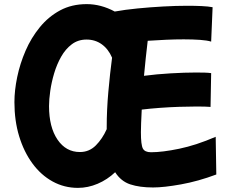

<svg xmlns="http://www.w3.org/2000/svg" viewBox="-20 -833 1130 932"><path d="M358 79Q292 79 235.5 48Q179 17 137.5 -39.5Q96 -96 73 -171.5Q50 -247 50 -337Q50 -394 63.5 -459Q77 -524 104 -586.5Q131 -649 173 -700.5Q215 -752 271.5 -782.5Q328 -813 401 -813Q470 -813 537 -777Q586 -786 647.5 -792Q709 -798 772 -801.5Q835 -805 889 -805Q927 -805 959 -803.5Q991 -802 1012 -798L1005 -631Q986 -637 951 -639.5Q916 -642 872 -642Q831 -642 786 -640Q741 -638 697 -635Q692 -594 687.5 -551Q683 -508 679 -465Q740 -473 808.5 -477Q877 -481 930 -481Q954 -481 973 -480.5Q992 -480 1005 -478L1002 -314Q992 -315 974.5 -315.5Q957 -316 934 -316Q898 -316 851.5 -314.5Q805 -313 757 -309.5Q709 -306 668 -301Q666 -264 665 -235Q664 -206 664 -191Q664 -130 673.5 -112Q683 -94 713 -94Q768 -94 850 -111Q932 -128 1027 -169L1030 14Q942 47 858.5 62Q775 77 723 77Q658 77 612.5 62Q567 47 539 3Q501 39 454 59Q407 79 358 79ZM368 -95Q413 -95 445 -127Q477 -159 498 -206V-216Q498 -299 506 -388.5Q514 -478 524 -553Q506 -595 474 -618Q442 -641 400 -641Q359 -641 328.5 -618Q298 -595 277 -558Q256 -521 243 -477.5Q230 -434 224 -392Q218 -350 218 -318Q218 -216 259 -155.5Q300 -95 368 -95Z"/></svg>

Font: Mochiy Pop One
Style: Regular
Weight: 400
Designer: FONTDASU
Foundry: FONTDASU / Google Inc. / Adobe
Version: Version 2.000